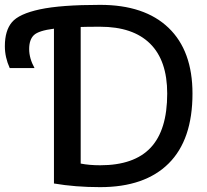

<svg xmlns="http://www.w3.org/2000/svg" viewBox="-140 -760 850 790"><path d="M652 -375Q652 -185 554 -87.5Q456 10 272 10Q170 10 82 -5V-642Q19 -634 -0.5 -615.5Q-20 -597 -20 -558Q-20 -520 2 -480H-100Q-120 -524 -120 -570Q-120 -634 -91 -668.5Q-62 -703 24 -721.5Q110 -740 272 -740Q455 -740 553.5 -645.5Q652 -551 652 -375ZM192 -649V-87Q227 -80 272 -80Q412 -80 480 -152.5Q548 -225 548 -375Q548 -511 477.5 -580.5Q407 -650 272 -650Q216 -650 192 -649Z"/></svg>

Font: Mplus 1p Medium
Style: Regular
Weight: 500
Version: Version 1.061